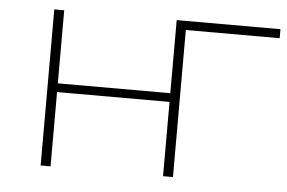

<svg xmlns="http://www.w3.org/2000/svg" viewBox="-43 -577 950 636"><g transform="rotate(5 432.5 -259.5)"><path d="M113 0V-519H146V-276H520V-519H553V0H520V-247H146V0ZM520 0V-519H865V-489H553V0Z"/></g></svg>

Font: Montserrat ExtraLight
Style: Regular
Weight: 200
Designer: Julieta Ulanovsky
Foundry: Julieta Ulanovsky
Version: Version 9.000; ttfautohint (v1.8.4.7-5d5b)